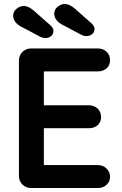

<svg xmlns="http://www.w3.org/2000/svg" viewBox="-20 -943 612 963"><path d="M532 -57Q532 -32 514.5 -16Q497 0 471 0H136Q110 0 92.5 -17.5Q75 -35 75 -61V-639Q75 -665 92.5 -682.5Q110 -700 136 -700H471Q497 -700 514.5 -683.5Q532 -667 532 -641Q532 -616 515 -600.5Q498 -585 471 -585H200V-415H426Q452 -415 469.5 -398.5Q487 -382 487 -356Q487 -331 470 -315.5Q453 -300 426 -300H200V-115H471Q497 -115 514.5 -97.5Q532 -80 532 -57ZM389 -768 289 -821Q271 -831 261.5 -845Q252 -859 252 -874Q252 -895 269 -909Q286 -923 305 -923Q328 -923 354 -901L440 -825Q454 -812 454 -798Q454 -782 442.5 -772Q431 -762 412 -762Q401 -762 389 -768ZM183 -758 83 -811Q65 -821 55.5 -835Q46 -849 46 -864Q46 -885 63 -899Q80 -913 99 -913Q122 -913 148 -891L234 -815Q248 -802 248 -788Q248 -772 236.5 -762Q225 -752 206 -752Q195 -752 183 -758Z"/></svg>

Font: Quicksand
Style: Bold
Weight: 700
Version: Version 3.000